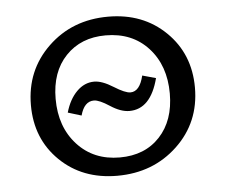

<svg xmlns="http://www.w3.org/2000/svg" viewBox="-39 -463 602 511"><g transform="rotate(-5 262.0 -207.0)"><path d="M255 5Q162 5 102 -53.5Q42 -112 42 -202Q42 -295 106.5 -357Q171 -419 267 -419Q360 -419 420.5 -360Q481 -301 481 -211Q481 -118 416 -56.5Q351 5 255 5ZM266 -43Q333 -43 373 -86Q413 -129 413 -201Q413 -276 370 -323Q327 -370 256 -370Q190 -370 149.5 -327.5Q109 -285 109 -213Q109 -138 152.5 -90.5Q196 -43 266 -43ZM302 -164Q279 -164 251.5 -182Q224 -200 210 -200Q184 -200 174 -163L138 -174Q148 -209 168.5 -229.5Q189 -250 215 -250Q236 -250 265.5 -231.5Q295 -213 309 -213Q334 -213 344 -255L380 -245Q359 -164 302 -164Z"/></g></svg>

Font: EauTest
Style: Italic
Weight: 400
Italic angle: -12°
Designer: Christian Thalmann (Catharsis Fonts)
Version: Version 0.001;PS 000.001;hotconv 1.0.88;makeotf.lib2.5.64775